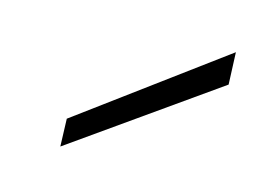

<svg xmlns="http://www.w3.org/2000/svg" viewBox="-35 -746 329 249"><g transform="rotate(10 129.5 -622.0)"><path d="M56 -542 58 -579 259 -702 257 -659Z"/></g></svg>

Font: DM Sans 18pt ExtraLight
Style: Italic
Weight: 250
Italic angle: -10°
Designer: Colophon Foundry, Jonny Pinhorn
Foundry: Colophon Foundry
Version: Version 4.004;gftools[0.9.30]